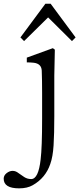

<svg xmlns="http://www.w3.org/2000/svg" viewBox="-95 -777 426 1030"><path d="M-75.2 181.6Q-75.2 164.1 -59.6 151.9Q-43.9 139.6 -27.3 139.6Q-10.7 139.6 3.9 151.4Q18.6 162.1 35.2 172.9Q51.8 183.6 72.3 183.6Q111.3 183.6 123 78.1Q130.9 13.7 130.9 -140.6V-279.3Q130.9 -346.7 128.9 -398.4Q127 -435.5 85.9 -440.4Q67.4 -442.4 48.8 -442.4V-467.8L188.5 -518.6L199.2 -510.7L196.3 -371.1V-154.3Q196.3 -58.6 192.4 2.9Q188.5 64.5 174.8 102.5Q149.4 177.7 80.1 216.8Q50.8 233.4 7.8 233.4Q-75.2 233.4 -75.2 181.6ZM14.6 -576.2 148.4 -756.8H176.8L310.5 -576.2L291 -556.6L163.1 -683.6L34.2 -556.6Z"/></svg>

Font: GenEi Koburi Mincho v6
Style: Regular
Weight: 400
Designer: o_tamon (Modified)
Foundry: o_tamon / Adobe Systems Incorporated
Version: Version 6.1